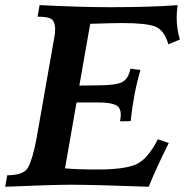

<svg xmlns="http://www.w3.org/2000/svg" viewBox="-29 -713 744 733"><path d="M538.6 0Q342.8 -7.3 245.1 -7.8Q174.3 -7.8 -9.3 0L-1.5 -43.9Q61.5 -43.9 78.1 -73.5Q94.7 -103 109.9 -181.2L178.7 -572.3Q181.6 -587.9 181.6 -600.1Q181.6 -625 170.9 -637.2Q160.2 -649.4 114.3 -649.4L122.1 -693.4Q283.7 -685.5 390.1 -685.5Q549.3 -685.5 648.9 -693.4Q645.5 -666.5 645.5 -645.5Q645.5 -602.5 657.7 -562L613.8 -543.9Q597.7 -598.6 563.2 -611.8Q528.8 -625 437 -625Q402.8 -625 315.4 -622.1L273.9 -386.2L346.2 -387.2Q410.6 -387.2 435.8 -398.9Q460.9 -410.6 469.2 -450.7L507.3 -445.8Q481.4 -359.4 469.7 -250.5L429.2 -250Q432.1 -265.1 432.1 -274.4Q432.1 -302.7 413.1 -312Q390.6 -321.8 349.1 -321.8H263.2L219.2 -70.3Q264.6 -65.9 342.3 -65.9Q444.3 -65.9 489 -84.7Q533.7 -103.5 573.7 -181.2L615.2 -167Q568.4 -73.2 538.6 0Z"/></svg>

Font: Kelvinch
Style: Bold Italic
Weight: 700
Italic angle: -10°
Designer: Paul James Miller
Foundry: High-Logic / Made with FontCreator
Version: Version 3.30 September 23, 2016